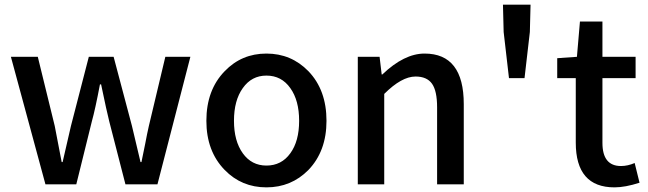

<svg xmlns="http://www.w3.org/2000/svg" viewBox="-20 -795 2794 828"><path d="M27 -550H143L216 -252L246 -96H250L286 -252L363 -550H470L549 -252L586 -96H590L606 -174Q615 -222 622 -252L693 -550H801L659 0H521L451 -272Q441 -311 416 -431H411Q391 -325 376 -271L309 0H176Z M949 -62Q870 -143 870 -274Q870 -407 949 -488Q1022 -564 1129 -564Q1236 -564 1310 -488Q1388 -407 1388 -274Q1388 -143 1310 -62Q1236 13 1129 13Q1022 13 949 -62ZM1232 -134Q1270 -186 1270 -274Q1270 -362 1232 -415Q1194 -469 1129 -469Q1065 -469 1027 -415Q989 -362 989 -274Q989 -187 1027 -134Q1065 -81 1129 -81Q1194 -81 1232 -134Z M1523 -550H1617L1626 -474H1629Q1723 -564 1811 -564Q1980 -564 1980 -346V0H1865V-332Q1865 -403 1843 -434Q1821 -465 1772 -465Q1712 -465 1637 -390V0H1523Z M2152 -657 2149 -775H2268L2265 -657L2242 -458H2175Z M2463 -180V-458H2383V-544L2468 -550L2481 -702H2578V-550H2721V-458H2578V-179Q2578 -79 2658 -79Q2687 -79 2717 -92L2738 -7Q2676 13 2630 13Q2463 13 2463 -180Z"/></svg>

Font: Noto Sans S Chinese Medium
Style: Regular
Weight: 500
Designer: Ryoko NISHIZUKA  (kana & ideographs); Paul D. Hunt (Latin, Greek & Cyrillic); Wenlong ZHANG  (bopomofo); Sandoll Communi
Foundry: Adobe Systems Incorporated
Version: Version 1.000;PS 1;hotconv 1.0.78;makeotf.lib2.5.61930